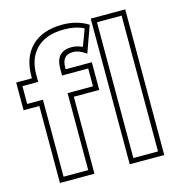

<svg xmlns="http://www.w3.org/2000/svg" viewBox="-118 -864 919 978"><g transform="rotate(-15 341.5 -375.0)"><path d="M230 -549Q230 -640 314 -640Q329 -640 345.5 -635.5Q362 -631 370 -626Q379 -650 386.5 -669.5Q394 -689 403 -715Q383 -726 356.5 -731.5Q330 -737 299 -737Q205 -737 154.5 -687.5Q104 -638 104 -550V-513H21V-419H104V-13H234V-419H368V-513H230ZM256 -539H394V-393H260V13H78V-393H-5V-539H78V-550Q78 -650 135.5 -706.5Q193 -763 299 -763Q336 -763 371 -753.5Q406 -744 433 -726L383 -587Q347 -614 314 -614Q256 -614 256 -549ZM472 -13H602V-729H472ZM446 -755H628V13H446Z"/></g></svg>

Font: CMG Sans Outline
Style: Outline
Weight: 700
Designer: Julieta Ulanovsky
Foundry: Julieta Ulanovsky
Version: Version 7.200